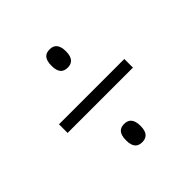

<svg xmlns="http://www.w3.org/2000/svg" viewBox="-133 -704 692 692"><g transform="rotate(-45 212.5 -358.5)"><path d="M213 -502C234 -502 250 -513 250 -548C250 -584 234 -595 213 -595C191 -595 176 -584 176 -548C176 -513 191 -502 213 -502ZM46 -336H379V-380H46ZM213 -122C234 -122 250 -133 250 -168C250 -204 234 -215 213 -215C191 -215 176 -204 176 -168C176 -133 191 -122 213 -122Z"/></g></svg>

Font: Noto Serif Devanagari ExtraCondensed Light
Style: Regular
Weight: 300
Width: 2
Designer: Universal Thirst, Indian Type Foundry and the Monotype Design Team
Foundry: Monotype Imaging Inc.
Version: Version 2.004